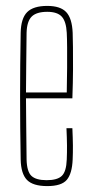

<svg xmlns="http://www.w3.org/2000/svg" viewBox="-20 -625 310 650"><path d="M140 5Q91.5 5 71.2 -16Q51 -37 50 -85Q49 -138.5 48.5 -192.2Q48 -246 48 -299.5Q48 -353 48.5 -406.8Q49 -460.5 50 -514Q51 -563 72 -584Q93 -605 140 -605Q184.5 -605 204.2 -584Q224 -563 226 -514Q226.5 -496 227 -465Q227.5 -434 227.2 -390.5Q227 -347 225 -292H68Q68 -245.5 68.8 -196Q69.5 -146.5 70 -85Q71 -44 86.5 -29.5Q102 -15 138 -15Q174 -15 189.2 -29.5Q204.5 -44 206 -85Q207 -107.5 206.8 -133.2Q206.5 -159 205 -191H225Q226.5 -159 226.8 -133Q227 -107 226 -85Q224 -37 206 -16Q188 5 140 5ZM68 -312H206Q207 -356.5 207.2 -395.5Q207.5 -434.5 207.2 -464.8Q207 -495 206 -514Q204 -552.5 189 -568.8Q174 -585 140 -585Q103.5 -585 87.2 -568.8Q71 -552.5 70 -514Q69.5 -455 68.8 -406.5Q68 -358 68 -312Z"/></svg>

Font: Big Shoulders Display Thin Thin
Style: Regular
Weight: 250
Version: Version 2.002